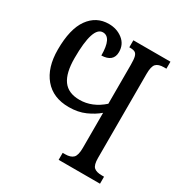

<svg xmlns="http://www.w3.org/2000/svg" viewBox="-169 -848 921 973"><g transform="rotate(30 291.0 -362.0)"><path d="M312 -41H327Q358 -41 373 -55.5Q388 -70 388 -114V-319Q359 -294 317.5 -275.5Q276 -257 222 -257Q130 -257 79.5 -317Q29 -377 29 -482Q29 -603 72.5 -663.5Q116 -724 189 -724Q236 -724 270 -697.5Q304 -671 304 -626Q304 -597 286.5 -582Q269 -567 235 -566Q235 -672 184 -672Q124 -672 124 -487Q124 -400 154.5 -358Q185 -316 251 -316Q325 -316 388 -372V-600Q388 -632 384 -647Q380 -662 370.5 -667.5Q361 -673 342 -673H337V-714H554V-673H540Q508 -673 494 -658.5Q480 -644 480 -600V-108Q480 -67 494.5 -54Q509 -41 541 -41H554V0H312Z"/></g></svg>

Font: Noto Serif Cond
Style: Regular
Weight: 400
Width: 3
Designer: Monotype Design Team
Foundry: Monotype Imaging Inc.
Version: Version 1.001